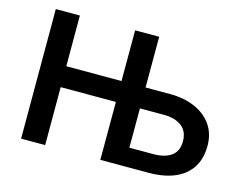

<svg xmlns="http://www.w3.org/2000/svg" viewBox="-97 -851 1264 1002"><g transform="rotate(15 535.0 -350.0)"><path d="M516.5 0 517 -700H647L646.5 -100.5H775.5Q838 -100.5 873 -126Q908 -151.5 908 -205Q908 -258.5 872.2 -285.8Q836.5 -313 776.5 -313H190V-426H779Q854.5 -426 912.8 -401Q971 -376 1004.5 -328.8Q1038 -281.5 1038 -215Q1038 -146 1007.2 -98Q976.5 -50 918 -25Q859.5 0 776 0ZM88.5 0V-700H218.5V0Z"/></g></svg>

Font: Geologica Roman Medium
Style: Regular
Weight: 500
Designer: Sindre Bremnes, Frode Helland
Foundry: Monokrom Skriftforlag AS
Version: Version 1.010;gftools[0.9.28]